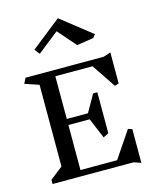

<svg xmlns="http://www.w3.org/2000/svg" viewBox="-160 -1248 1134 1376"><g transform="rotate(-15 407.0 -560.0)"><path d="M660 0H60V-31L154 -105V-711L50 -746L70 -786H650L704 -804V-574L674 -564L555 -741H279V-424H436L509 -552H540V-248L500 -228L437 -379H279V-45H551L684 -242L714 -232V18ZM612 -935 488 -916 371 -1050 213 -925 183 -963 404 -1138 631 -959Z"/></g></svg>

Font: Inknut Antiqua
Style: Regular
Weight: 400
Designer: Claus Eggers Sørensen
Foundry: Claus Eggers Sørensen
Version: Version 1.003; ttfautohint (v1.8.2) -l 8 -r 50 -G 200 -x 14 